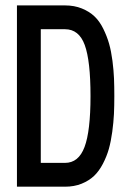

<svg xmlns="http://www.w3.org/2000/svg" viewBox="-20 -704 490 724"><path d="M225.1 0H43.9V-683.6H225.1Q260.3 -683.6 288.6 -672.1Q316.9 -660.6 336.2 -642.3Q355.5 -624 369.4 -595.7Q383.3 -567.4 391.4 -539.1Q399.4 -510.7 404.1 -474.4Q408.7 -438 409.9 -408.2Q411.1 -378.4 411.1 -341.8Q411.1 -305.2 409.7 -274.2Q408.2 -243.2 403.3 -207Q398.4 -170.9 390.4 -142.3Q382.3 -113.8 367.9 -86.2Q353.5 -58.6 334.5 -40.5Q315.4 -22.5 287.6 -11.2Q259.8 0 225.1 0ZM225.1 -593.8H133.8V-89.8H225.1Q276.4 -89.8 298.8 -149.7Q321.3 -209.5 321.3 -341.8Q321.3 -474.6 299.6 -534.2Q277.8 -593.8 225.1 -593.8Z"/></svg>

Font: Anka/Coder Narrow
Style: Bold
Weight: 700
Width: 3
Monospace: yes
Version: Version 001.100